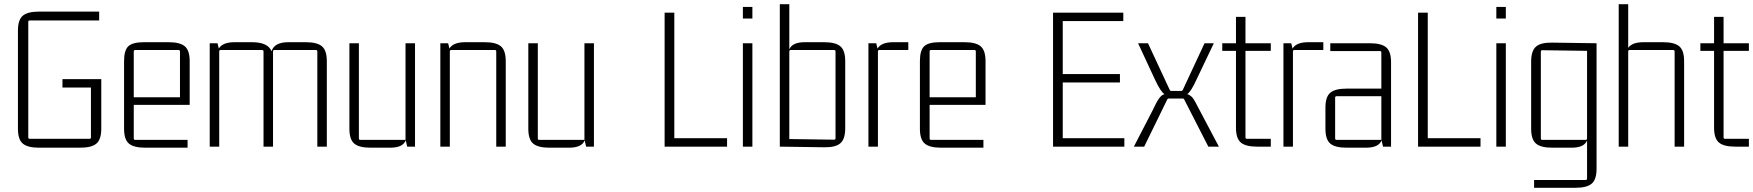

<svg xmlns="http://www.w3.org/2000/svg" viewBox="-20 -695 8309 910"><path d="M360 5H165Q111 5 88 -14.5Q65 -34 65 -85V-550Q65 -601 88 -620.5Q111 -640 165 -640H450V-598H121Q114 -598 114 -591V-44Q114 -37 121 -37H404Q411 -37 411 -44V-280H276V-320H460V-85Q460 -34 437 -14.5Q414 5 360 5Z M869 5H668Q614 5 591 -14.5Q568 -34 568 -85V-405Q568 -457 588.5 -476Q609 -495 662 -495H779Q833 -495 856 -475.5Q879 -456 879 -405V-198H614V-39Q614 -32 621 -32H869ZM621 -458Q614 -458 614 -451V-234H833V-451Q833 -458 826 -458Z M1092 -495H1174Q1250 -495 1267 -452Q1280 -495 1347 -495H1429Q1483 -495 1506 -475.5Q1529 -456 1529 -405V0H1484V-451Q1484 -458 1477 -458H1281Q1274 -458 1274 -451V0H1229V-451Q1229 -458 1222 -458H1026Q1019 -458 1019 -451V0H974V-490H1011L1017 -465Q1035 -495 1092 -495Z M1829 5H1736Q1682 5 1659 -14.5Q1636 -34 1636 -85V-490H1681V-39Q1681 -32 1688 -32H1902V-490H1947V0H1910L1903 -30Q1890 5 1829 5Z M2185 -495H2277Q2331 -495 2354 -475.5Q2377 -456 2377 -405V0H2332V-451Q2332 -458 2325 -458H2119Q2112 -458 2112 -451V0H2067V-490H2104L2110 -465Q2128 -495 2185 -495Z M2677 5H2584Q2530 5 2507 -14.5Q2484 -34 2484 -85V-490H2529V-39Q2529 -32 2536 -32H2750V-490H2795V0H2758L2751 -30Q2738 5 2677 5Z M3426 -40V0H3130V-635H3176V-40Z M3546 -607H3501V-662H3546ZM3546 0H3501V-490H3546Z M3886 3 3676 0V-675H3721V-461Q3735 -495 3794 -495H3886Q3940 -495 3963 -475.5Q3986 -456 3986 -405V-87Q3986 -36 3963 -16Q3940 4 3886 3ZM3721 -451V-36L3933 -33Q3940 -33 3940 -40V-451Q3940 -458 3933 -458H3728Q3721 -458 3721 -451Z M4214 -495H4285V-458H4148Q4141 -458 4141 -451V0H4096V-490H4133L4139 -465Q4157 -495 4214 -495Z M4641 5H4440Q4386 5 4363 -14.5Q4340 -34 4340 -85V-405Q4340 -457 4360.5 -476Q4381 -495 4434 -495H4551Q4605 -495 4628 -475.5Q4651 -456 4651 -405V-198H4386V-39Q4386 -32 4393 -32H4641ZM4393 -458Q4386 -458 4386 -451V-234H4605V-451Q4605 -458 4598 -458Z M5309 0H4971V-635H5304V-595H5017V-344H5288V-304H5017V-40H5309Z M5403 0H5354L5444 -174Q5447 -180 5452.5 -191.5Q5458 -203 5460.5 -207.5Q5463 -212 5467.5 -219.5Q5472 -227 5474.5 -230Q5477 -233 5481 -237.5Q5485 -242 5489.5 -244.5Q5494 -247 5499 -249Q5481 -260 5454 -318L5374 -490H5421L5523 -271Q5526 -264 5530 -264H5580Q5584 -264 5587 -271L5689 -490H5733L5651 -318Q5624 -259 5607 -249Q5614 -247 5619.5 -243Q5625 -239 5628.5 -236Q5632 -233 5637.5 -224.5Q5643 -216 5645 -212Q5647 -208 5654.5 -194Q5662 -180 5665 -174L5757 0H5707L5594 -221Q5591 -228 5587 -228H5518Q5514 -228 5511 -221Z M6003 -490V-454H5883V-44Q5883 -37 5890 -37H6003V0H5938Q5884 0 5861 -19.5Q5838 -39 5838 -90V-454H5773V-490H5838V-615H5883V-490Z M6181 -495H6252V-458H6115Q6108 -458 6108 -451V0H6063V-490H6100L6106 -465Q6124 -495 6181 -495Z M6454 5H6362Q6308 5 6285 -14.5Q6262 -34 6262 -85V-185Q6262 -236 6285 -255.5Q6308 -275 6362 -275H6527V-446Q6527 -453 6520 -453H6285V-490H6473Q6527 -490 6550 -470.5Q6573 -451 6573 -400V0H6535L6528 -30Q6515 5 6454 5ZM6527 -32V-239H6315Q6308 -239 6308 -232V-39Q6308 -32 6315 -32Z M6997 -40V0H6701V-635H6747V-40Z M7117 -607H7072V-662H7117ZM7117 0H7072V-490H7117Z M7495 158Q7502 158 7502 151V-29Q7488 5 7429 5H7337Q7283 5 7260 -14.5Q7237 -34 7237 -85V-403Q7237 -454 7260 -474Q7283 -494 7337 -493L7547 -490V105Q7547 156 7524 175.5Q7501 195 7447 195H7251V158ZM7502 -39V-454L7290 -457Q7283 -457 7283 -450V-39Q7283 -32 7290 -32H7495Q7502 -32 7502 -39Z M7770 -495H7862Q7916 -495 7939 -475.5Q7962 -456 7962 -405V0H7917V-451Q7917 -458 7910 -458H7704Q7697 -458 7697 -451V0H7652V-675H7697V-468Q7715 -495 7770 -495Z M8269 -490V-454H8149V-44Q8149 -37 8156 -37H8269V0H8204Q8150 0 8127 -19.5Q8104 -39 8104 -90V-454H8039V-490H8104V-615H8149V-490Z"/></svg>

Font: Gemunu Libre ExtraLight
Style: Regular
Weight: 200
Designer: Puspanada Ekanayake, Sola Matas, Pathum Egodawatta, Kosala Senevirathne
Foundry: mooniak
Version: Version 1.100